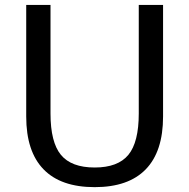

<svg xmlns="http://www.w3.org/2000/svg" viewBox="-20 -749 772 783"><path d="M86.9 -729H186V-286.1Q186 -168.9 228.5 -117.4Q271 -65.9 366.2 -65.9Q460.9 -65.9 503.4 -117.4Q545.9 -168.9 545.9 -286.1V-729H645V-273.9Q645 -131.3 574.5 -58.6Q503.9 14.2 366.2 14.2Q228 14.2 157.5 -58.6Q86.9 -131.3 86.9 -273.9Z"/></svg>

Font: Pangururan
Style: Regular
Weight: 400
Designer: Uli Kozok
Foundry: Michael Everson and Uli Kozok
Version: Version 1.005